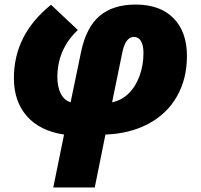

<svg xmlns="http://www.w3.org/2000/svg" viewBox="-20 -583 882 843"><path d="M261.2 7.8Q154.8 -8.3 97.9 -73Q41 -137.7 41 -240.2Q41 -431.2 204.1 -562L321.8 -451.2Q231.9 -366.7 231.9 -244.1Q231.9 -201.7 246.6 -172.4Q261.2 -143.1 290 -133.8L335.9 -355Q358.4 -462.9 417.2 -512.9Q476.1 -563 576.2 -563Q682.6 -563 741.7 -503.2Q800.8 -443.4 800.8 -336.9Q800.8 -237.3 757.1 -160.2Q713.4 -83 631.8 -39.6Q550.3 3.9 442.9 7.8L396 240.2H213.9ZM609.9 -350.1Q609.9 -384.3 598.9 -402.6Q587.9 -420.9 567.9 -420.9Q531.2 -420.9 517.1 -353L472.2 -133.8Q514.2 -142.6 545.2 -173.1Q576.2 -203.6 593 -250.5Q609.9 -297.4 609.9 -350.1Z"/></svg>

Font: Open Sans Extrabold
Style: Italic
Weight: 800
Italic angle: -12°
Foundry: Ascender Corporation
Version: Version 1.10